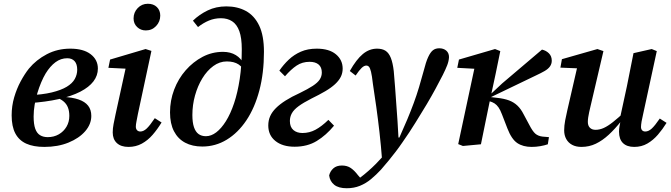

<svg xmlns="http://www.w3.org/2000/svg" viewBox="-20 -768 3573 1022"><path d="M216 14Q158 14 119.5 -3.5Q81 -21 61.5 -58Q42 -95 42 -154Q42 -204 55.5 -250Q69 -296 90 -335Q111 -374 134 -403Q173 -450 229.5 -479.5Q286 -509 354 -509Q424 -509 462.5 -479.5Q501 -450 501 -403Q501 -366 477.5 -335Q454 -304 407.5 -280Q361 -256 292.5 -240.5Q224 -225 133 -219V-261Q206 -264 255.5 -276Q305 -288 335 -306Q365 -324 378 -347.5Q391 -371 391 -397Q391 -427 377 -442.5Q363 -458 338 -458Q304 -458 275.5 -437Q247 -416 223 -377Q211 -357 199.5 -330Q188 -303 179 -273Q170 -243 164.5 -211Q159 -179 159 -148Q159 -107 167.5 -83Q176 -59 193 -48.5Q210 -38 234 -38Q267 -38 293 -53Q319 -68 334 -93.5Q349 -119 349 -151Q349 -177 341.5 -196Q334 -215 318.5 -228Q303 -241 281 -249L318 -273L316 -252Q365 -250 398.5 -238.5Q432 -227 449 -205.5Q466 -184 466 -151Q466 -107 433.5 -69.5Q401 -32 344.5 -9Q288 14 216 14Z M580 -63Q580 -84 584.5 -107.5Q589 -131 595 -159L655 -433L679 -401L557 -407L566 -451L755 -507L786 -497L714 -161Q710 -139 706.5 -122Q703 -105 703 -94Q703 -82 709.5 -75Q716 -68 727 -68Q744 -68 761 -84Q778 -100 804 -139L840 -116Q818 -80 792.5 -50.5Q767 -21 735 -3.5Q703 14 664 14Q624 14 602 -6.5Q580 -27 580 -63ZM756 -606Q729 -606 710 -624Q691 -642 691 -670Q691 -702 713 -725Q735 -748 767 -748Q797 -748 815 -730.5Q833 -713 833 -685Q833 -653 811 -629.5Q789 -606 756 -606Z M1057 12Q1004 12 965.5 -8.5Q927 -29 906 -69.5Q885 -110 885 -170Q885 -233 907 -291Q929 -349 968.5 -394Q1008 -439 1058.5 -465.5Q1109 -492 1167 -492Q1207 -492 1235.5 -474.5Q1264 -457 1278 -426L1300 -425L1286 -378Q1274 -409 1250 -425Q1226 -441 1187 -441Q1149 -441 1115.5 -416.5Q1082 -392 1057 -351Q1032 -310 1018 -259.5Q1004 -209 1004 -156Q1004 -116 1012.5 -91Q1021 -66 1037 -54.5Q1053 -43 1076 -43Q1104 -43 1131 -63.5Q1158 -84 1182.5 -123Q1207 -162 1226 -218.5Q1245 -275 1256 -347.5Q1267 -420 1267 -506Q1267 -566 1254 -602Q1241 -638 1216 -654.5Q1191 -671 1156 -671Q1122 -671 1092 -658.5Q1062 -646 1034 -624L1007 -658Q1041 -691 1085.5 -712.5Q1130 -734 1185 -734Q1244 -734 1289 -709.5Q1334 -685 1359.5 -632Q1385 -579 1385 -492Q1385 -379 1360.5 -286.5Q1336 -194 1291.5 -127.5Q1247 -61 1187 -24.5Q1127 12 1057 12Z M1548 13Q1484 13 1446 -17.5Q1408 -48 1408 -100Q1408 -127 1418 -149.5Q1428 -172 1448.5 -192.5Q1469 -213 1500.5 -233Q1532 -253 1576 -273Q1619 -294 1645 -311Q1671 -328 1682 -345Q1693 -362 1693 -382Q1693 -410 1676 -424.5Q1659 -439 1628 -439Q1589 -439 1559 -419Q1529 -399 1497 -362L1467 -392Q1489 -424 1517 -450.5Q1545 -477 1581.5 -493Q1618 -509 1666 -509Q1732 -509 1768 -479Q1804 -449 1804 -403Q1804 -379 1794 -359Q1784 -339 1763.5 -320Q1743 -301 1711.5 -282.5Q1680 -264 1637 -243Q1594 -221 1569 -202.5Q1544 -184 1533.5 -165Q1523 -146 1523 -124Q1523 -92 1541.5 -76Q1560 -60 1590 -60Q1627 -60 1659.5 -77.5Q1692 -95 1728 -130L1758 -99Q1716 -48 1666 -17.5Q1616 13 1548 13Z M1826 234Q1782 234 1759 215.5Q1736 197 1732 166Q1737 144 1754 128.5Q1771 113 1800 113Q1828 113 1847.5 126.5Q1867 140 1885 164L1905 187L1879 186H1896H1885Q1900 176 1919.5 160Q1939 144 1959.5 125Q1980 106 1999 85Q2027 56 2054.5 25Q2082 -6 2105 -34Q2129 -87 2148 -132.5Q2167 -178 2182.5 -220Q2198 -262 2210.5 -304Q2223 -346 2235 -390Q2247 -438 2259 -464Q2271 -490 2284.5 -500.5Q2298 -511 2318 -511Q2341 -511 2355.5 -498.5Q2370 -486 2370 -464Q2369 -443 2360.5 -421Q2352 -399 2337 -369Q2318 -332 2298 -295Q2278 -258 2252 -214Q2238 -191 2223 -166.5Q2208 -142 2192 -116Q2176 -90 2158.5 -63.5Q2141 -37 2122 -10Q2105 15 2087 38.5Q2069 62 2049.5 86Q2030 110 2008 135Q1983 162 1955.5 185Q1928 208 1896 221Q1864 234 1826 234ZM2014 86Q2008 7 2000 -63.5Q1992 -134 1983 -198.5Q1974 -263 1965 -321Q1960 -365 1955 -385.5Q1950 -406 1944 -412.5Q1938 -419 1930 -419Q1918 -419 1905 -406.5Q1892 -394 1873 -366L1842 -390Q1877 -452 1911.5 -480.5Q1946 -509 1987 -509Q2015 -509 2032.5 -497.5Q2050 -486 2060.5 -459.5Q2071 -433 2076 -389Q2080 -348 2083 -303.5Q2086 -259 2089.5 -213Q2093 -167 2096 -122.5Q2099 -78 2101 -36H2129Z M2444 9 2419 -1 2511 -431 2543 -400 2414 -407 2423 -451 2615 -507 2643 -496 2618 -374 2586 -225Q2574 -169 2563 -113Q2552 -57 2540 0ZM2896 0Q2879 6 2856 10Q2833 14 2810 14Q2764 14 2733.5 -6.5Q2703 -27 2681 -84L2652 -159Q2643 -183 2633.5 -196.5Q2624 -210 2612.5 -217.5Q2601 -225 2583 -230L2567 -235V-266H2591L2653 -324L2865 -504Q2887 -499 2902 -484Q2917 -469 2917 -445Q2917 -428 2907.5 -414.5Q2898 -401 2879 -390Q2860 -379 2832 -366L2593 -251H2594L2628 -247Q2664 -243 2689.5 -233.5Q2715 -224 2734 -206Q2753 -188 2767 -160L2797 -104Q2815 -69 2829.5 -56.5Q2844 -44 2867 -41L2902 -38Z M3075 14Q3046 14 3025.5 3Q3005 -8 2994 -28Q2983 -48 2983 -74Q2983 -99 2988.5 -128Q2994 -157 3000 -182L3058 -434L3085 -403L2963 -408L2971 -453L3160 -507L3192 -496L3123 -201Q3119 -185 3116 -170.5Q3113 -156 3111 -143.5Q3109 -131 3109 -119Q3109 -99 3120 -88Q3131 -77 3150 -77Q3172 -77 3194 -87Q3216 -97 3243 -118.5Q3270 -140 3306 -173L3312 -125H3288Q3254 -82 3220.5 -51Q3187 -20 3151.5 -3Q3116 14 3075 14ZM3356 14Q3317 14 3296 -6.5Q3275 -27 3275 -67Q3275 -81 3277.5 -95.5Q3280 -110 3284 -129H3278L3317 -309Q3326 -353 3334.5 -397Q3343 -441 3352 -485L3449 -507L3476 -496L3403 -159Q3398 -139 3395 -121Q3392 -103 3392 -92Q3392 -81 3398 -74.5Q3404 -68 3415 -68Q3432 -68 3449 -83.5Q3466 -99 3492 -137L3528 -114Q3507 -80 3482 -51Q3457 -22 3426 -4Q3395 14 3356 14Z"/></svg>

Font: Source Serif 4 SemiBold
Style: Italic
Weight: 600
Italic angle: -12°
Designer: Frank Grießhammer
Foundry: Adobe Systems Incorporated
Version: Version 4.004;hotconv 1.0.116;makeotfexe 2.5.65601